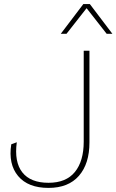

<svg xmlns="http://www.w3.org/2000/svg" viewBox="-20 -908 569 938"><path d="M529 -743H501L403 -868L305 -743H277L387 -888H419ZM417 -660V-212Q417 -108 365.5 -49Q314 10 217 10Q117 10 68.5 -48Q20 -106 35 -203L62 -213Q49 -117 89 -66Q129 -15 217 -15Q303 -15 346 -68Q389 -121 389 -216V-660Z"/></svg>

Font: Elaine Sans ExtraLight
Style: Regular
Weight: 275
Designer: Wei Huang
Foundry: Wei Huang
Version: Version 2.001;December 24, 2019;FontCreator 12.0.0.2547 64-b